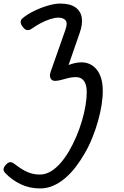

<svg xmlns="http://www.w3.org/2000/svg" viewBox="-22 -539 698 1078"><path d="M555 -29Q555 10 548 53Q541 96 528 142Q515 188 496.5 234Q478 280 454 321.5Q430 363 402.5 399Q375 435 343 462Q311 489 276 504Q241 519 204 519Q143 519 93.5 495Q44 471 9 434Q-4 421 -2 409Q0 397 14 383Q26 371 37 371.5Q48 372 60 382Q102 414 133.5 427.5Q165 441 202 441Q233 441 262 424Q291 407 317 377.5Q343 348 365.5 309.5Q388 271 406.5 227.5Q425 184 438 140Q451 96 458 54.5Q465 13 465 -21Q465 -40 462 -54Q459 -68 453.5 -78Q448 -88 440 -94.5Q432 -101 422.5 -103.5Q413 -106 402 -106Q381 -106 360 -100.5Q339 -95 320.5 -90Q302 -85 287 -85Q269 -85 262 -99Q255 -113 262 -135L345 -371Q359 -410 346 -425Q333 -440 306 -440Q286 -440 259.5 -431.5Q233 -423 206.5 -409Q180 -395 158 -379Q144 -369 131.5 -370Q119 -371 109 -384Q95 -400 94 -413.5Q93 -427 104 -436Q130 -458 167.5 -476.5Q205 -495 245 -507Q285 -519 316 -519Q371 -519 401 -498Q431 -477 437 -440.5Q443 -404 426 -356L363 -174Q381 -181 399.5 -185Q418 -189 435 -189Q461 -189 482.5 -179Q504 -169 520.5 -149Q537 -129 546 -99Q555 -69 555 -29Z"/></svg>

Font: Playwrite AU VIC
Style: Regular
Weight: 400
Designer: Veronika Burian, José Scaglione
Foundry: TypeTogether
Version: Version 1.002